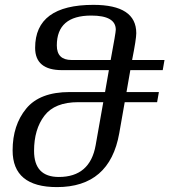

<svg xmlns="http://www.w3.org/2000/svg" viewBox="-20 -723 733 787"><path d="M213.4 43.9Q31.7 43.9 31.7 -106.4Q31.7 -210 87.4 -277.8Q143.1 -345.7 265.6 -345.7H410.6L426.3 -435.5H234.4Q124 -435.5 124 -526.9Q124 -703.1 362.8 -703.1Q538.6 -703.1 538.6 -586.9Q538.6 -563 521.5 -477.1H654.3L647 -435.5H514.2L498.5 -345.7H631.3L624 -304.2H491.2L468.8 -176.8Q429.7 43.9 213.4 43.9ZM433.6 -477.1Q454.6 -589.4 454.6 -601.1Q454.6 -659.2 354 -659.2Q212.9 -659.2 212.9 -536.6Q212.9 -477.1 273.4 -477.1ZM221.2 2.4Q349.1 2.4 372.1 -127.9L403.3 -304.2H300.8Q204.1 -304.2 161.9 -248.5Q119.6 -192.9 119.6 -104.5Q119.6 2.4 221.2 2.4Z"/></svg>

Font: Kelvinch
Style: Italic
Weight: 400
Italic angle: -10°
Designer: Paul James Miller
Foundry: High-Logic / Made with FontCreator
Version: Version 3.40;July 22, 2017;FontCreator 11.0.0.2388 64-bit